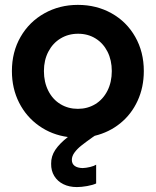

<svg xmlns="http://www.w3.org/2000/svg" viewBox="-20 -551 632 779"><path d="M433.6 -262.7Q433.6 -306.6 416.3 -341.1Q398.9 -375.5 367.9 -394.8Q336.9 -414.1 296.9 -414.1Q257.3 -414.1 225.8 -395Q194.3 -376 176.3 -341.6Q158.2 -307.1 158.2 -262.7Q158.2 -217.8 176 -182.6Q193.8 -147.5 225.3 -128.4Q256.8 -109.4 295.9 -109.4Q335 -109.4 366.5 -128.4Q397.9 -147.5 415.8 -182.6Q433.6 -217.8 433.6 -262.7ZM187.5 113.3Q187 83 204.3 57.1Q221.7 31.2 255.4 4.9Q190.4 -3.9 138.7 -40.3Q86.9 -76.7 57.6 -134.3Q28.3 -191.9 28.3 -262.7Q28.3 -340.3 63.5 -401.4Q98.6 -462.4 159.9 -496.8Q221.2 -531.2 295.9 -531.2Q371.6 -531.2 432.6 -497.1Q493.7 -462.9 528.6 -401.6Q563.5 -340.3 563.5 -262.7Q563.5 -196.8 538.3 -142.1Q513.2 -87.4 468 -50.8Q422.9 -14.2 364.3 0L355.5 5.9Q326.7 26.4 310.1 39.6Q293.5 52.7 282.5 67.6Q271.5 82.5 271.5 97.7Q271.5 113.3 282.7 121.8Q293.9 130.4 315.4 130.9Q329.6 130.4 345.7 126.5Q361.8 122.6 370.1 117.2V193.4Q356.9 199.7 333.5 203.9Q310.1 208 292 208Q260.7 208 237.1 196.3Q213.4 184.6 200.2 163.1Q187 141.6 187.5 113.3Z"/></svg>

Font: Reddit Sans Fudge
Style: Bold
Weight: 700
Designer: Stephen Hutchings
Foundry: Reddit
Version: Version 1.013